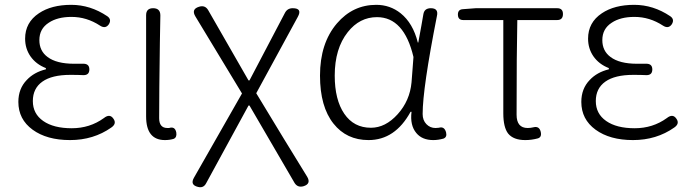

<svg xmlns="http://www.w3.org/2000/svg" viewBox="-20 -567 2856 795"><path d="M270 13Q174 13 115 -30Q56 -73 56 -145Q56 -200 91 -236Q121 -268 170 -280V-285Q129 -301 106 -334Q84 -366 84 -407Q84 -474 141 -512Q193 -547 275 -547Q354 -547 424 -500Q443 -487 431 -467Q417 -446 394 -461Q339 -497 276 -497Q218 -497 182 -473Q143 -448 143 -401Q143 -356 177 -331Q214 -303 287 -303Q304 -303 321 -303Q350 -305 350 -279.5Q350 -254 322 -256Q304 -257 271 -257Q195 -257 155.5 -229Q116 -201 116 -148.5Q116 -96 159 -66Q202 -36 277 -36Q352 -36 410 -78Q435 -98 450 -75Q464 -55 441 -39Q367 13 270 13Z M663 13Q585 13 585 -85V-309V-504Q585 -533 614 -533Q644 -533 644 -503Q643 -466 642 -392Q639 -180 639 -78Q639 -37 673 -37Q677 -37 680 -37Q705 -45 710 -18Q713 2 699 8Q682 13 663 13Z M800 207Q766 199 783 169L982 -180L789 -499Q771 -529 804 -539Q829 -547 842 -525L1009 -234H1013L1160 -514Q1170 -533 1192 -533Q1233 -533 1213 -497L1041 -181L1155 7L1252 165Q1269 194 1237 204Q1213 211 1200 191L1013 -130H1009L834 191Q823 213 800 207Z M1506 13Q1415 13 1361 -55Q1305 -125 1305 -254Q1305 -388 1375 -470Q1441 -547 1538 -547Q1595 -547 1639 -512Q1690 -471 1710 -391H1712L1725 -462L1733 -508Q1737 -533 1764 -533Q1797 -533 1789 -500Q1730 -201 1730 -95Q1730 -69 1745.5 -53Q1761 -37 1783 -37Q1786 -37 1790.5 -37.5Q1795 -38 1797 -38Q1820 -45 1827 -19Q1832 1 1816 7Q1794 13 1774 13Q1728 13 1704 -16Q1677 -48 1684 -104H1680Q1616 13 1506 13ZM1516 -38Q1576 -38 1626.5 -94Q1677 -150 1684 -226L1688 -278L1692 -331Q1653 -496 1541 -496Q1469 -496 1420 -434Q1366 -366 1366 -254Q1366 -154 1405.5 -96Q1445 -38 1516 -38Z M2155 13Q2106 13 2084 -14Q2064 -40 2064 -98V-484H1898Q1876 -484 1876 -507Q1876 -528 1897 -529L1950 -533H2130H2287Q2311 -533 2311 -509Q2311 -484 2287 -484H2122Q2119 -350 2119 -92Q2119 -37 2165 -37Q2177 -37 2189 -40Q2213 -46 2219 -21Q2224 1 2207 6Q2181 13 2155 13Z M2601 13Q2505 13 2446 -30Q2387 -73 2387 -145Q2387 -200 2422 -236Q2452 -268 2501 -280V-285Q2460 -301 2437 -334Q2415 -366 2415 -407Q2415 -474 2472 -512Q2524 -547 2606 -547Q2685 -547 2755 -500Q2774 -487 2762 -467Q2748 -446 2725 -461Q2670 -497 2607 -497Q2549 -497 2513 -473Q2474 -448 2474 -401Q2474 -356 2508 -331Q2545 -303 2618 -303Q2635 -303 2652 -303Q2681 -305 2681 -279.5Q2681 -254 2653 -256Q2635 -257 2602 -257Q2526 -257 2486.5 -229Q2447 -201 2447 -148.5Q2447 -96 2490 -66Q2533 -36 2608 -36Q2683 -36 2741 -78Q2766 -98 2781 -75Q2795 -55 2772 -39Q2698 13 2601 13Z"/></svg>

Font: GenSenRounded TW L
Style: Regular
Weight: 300
Version: Version 1.501;PS 1;hotconv 16.6.51;makeotf.lib2.5.65220